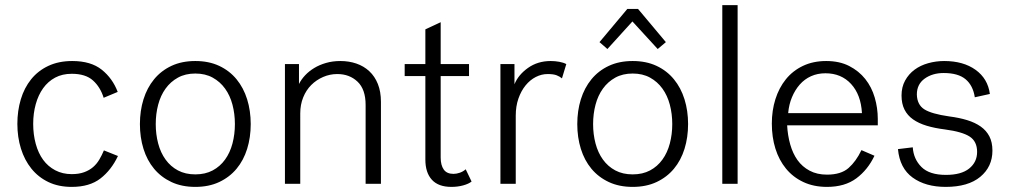

<svg xmlns="http://www.w3.org/2000/svg" viewBox="-20 -720 3951 752"><path d="M48 -235Q48 -286 61.5 -331Q75 -376 102 -409.5Q129 -443 169.5 -462Q210 -481 263 -481Q336 -481 378.5 -447Q421 -413 441 -360L386 -337Q373 -379 344 -405Q315 -431 261 -431Q224 -431 196 -416Q168 -401 149 -374.5Q130 -348 120 -312Q110 -276 110 -235Q110 -193 120 -156.5Q130 -120 149 -94Q168 -68 196.5 -53Q225 -38 261 -38Q289 -38 309.5 -45.5Q330 -53 344.5 -65.5Q359 -78 369 -95Q379 -112 387 -131L442 -109Q416 -54 373.5 -21Q331 12 261 12Q209 12 169.5 -7Q130 -26 103 -59.5Q76 -93 62 -138Q48 -183 48 -235Z M651.5 -462Q692 -481 745 -481Q798 -481 838.5 -462Q879 -443 906.5 -409.5Q934 -376 948 -331Q962 -286 962 -234Q962 -182 948 -137Q934 -92 906.5 -59Q879 -26 838.5 -7Q798 12 745 12Q692 12 651.5 -7Q611 -26 583.5 -59Q556 -92 542 -137Q528 -182 528 -234Q528 -286 542 -331Q556 -376 583.5 -409.5Q611 -443 651.5 -462ZM813 -416Q784 -432 745 -432Q706 -432 677 -416Q648 -400 628.5 -373Q609 -346 599.5 -310Q590 -274 590 -234Q590 -194 599.5 -158Q609 -122 628.5 -95Q648 -68 677 -52.5Q706 -37 745 -37Q784 -37 813 -52.5Q842 -68 861.5 -95Q881 -122 890.5 -158Q900 -194 900 -234Q900 -274 890.5 -310Q881 -346 861.5 -373Q842 -400 813 -416Z M1096 -469H1151V-391Q1160 -409 1175 -425Q1190 -441 1210.5 -453.5Q1231 -466 1257 -473.5Q1283 -481 1313 -481Q1347 -481 1376 -471Q1405 -461 1426.5 -441Q1448 -421 1460 -391Q1472 -361 1472 -321V0H1412V-309Q1412 -370 1380.5 -400Q1349 -430 1301 -430Q1272 -430 1245.5 -418.5Q1219 -407 1199 -387Q1179 -367 1167.5 -338.5Q1156 -310 1156 -276V0H1096Z M1827 -9Q1816 0 1794.5 6Q1773 12 1748 12Q1697 12 1671.5 -16Q1646 -44 1646 -95V-422H1565V-469H1646V-605L1706 -633V-469H1817V-422H1706V-103Q1706 -73 1718 -56Q1730 -39 1756 -39Q1768 -39 1781 -43.5Q1794 -48 1804 -57Z M2181 -413Q2173 -420 2160.5 -425Q2148 -430 2125 -430Q2101 -430 2078.5 -418.5Q2056 -407 2038.5 -385.5Q2021 -364 2010.5 -334Q2000 -304 2000 -267V0H1940V-469H1995V-390Q2010 -427 2048 -454Q2086 -481 2137 -481Q2154 -481 2170.5 -478Q2187 -475 2198 -469Z M2437 -685H2479L2588 -555L2556 -528L2457 -636L2359 -528L2328 -555ZM2364.5 -462Q2405 -481 2458 -481Q2511 -481 2551.5 -462Q2592 -443 2619.5 -409.5Q2647 -376 2661 -331Q2675 -286 2675 -234Q2675 -182 2661 -137Q2647 -92 2619.5 -59Q2592 -26 2551.5 -7Q2511 12 2458 12Q2405 12 2364.5 -7Q2324 -26 2296.5 -59Q2269 -92 2255 -137Q2241 -182 2241 -234Q2241 -286 2255 -331Q2269 -376 2296.5 -409.5Q2324 -443 2364.5 -462ZM2526 -416Q2497 -432 2458 -432Q2419 -432 2390 -416Q2361 -400 2341.5 -373Q2322 -346 2312.5 -310Q2303 -274 2303 -234Q2303 -194 2312.5 -158Q2322 -122 2341.5 -95Q2361 -68 2390 -52.5Q2419 -37 2458 -37Q2497 -37 2526 -52.5Q2555 -68 2574.5 -95Q2594 -122 2603.5 -158Q2613 -194 2613 -234Q2613 -274 2603.5 -310Q2594 -346 2574.5 -373Q2555 -400 2526 -416Z M2809 -700H2869V0H2809Z M3405 -110Q3379 -55 3334 -21.5Q3289 12 3219 12Q3167 12 3126.5 -7Q3086 -26 3058.5 -59.5Q3031 -93 3017 -138Q3003 -183 3003 -236Q3003 -287 3017 -331.5Q3031 -376 3058 -409.5Q3085 -443 3125 -462Q3165 -481 3216 -481Q3268 -481 3306 -461.5Q3344 -442 3369 -410.5Q3394 -379 3406 -338Q3418 -297 3418 -254V-229H3063Q3065 -190 3075 -154.5Q3085 -119 3103.5 -93Q3122 -67 3151 -51.5Q3180 -36 3219 -36Q3274 -36 3303.5 -62Q3333 -88 3354 -132ZM3213 -433Q3182 -433 3156.5 -421.5Q3131 -410 3112.5 -389Q3094 -368 3082 -339.5Q3070 -311 3067 -277H3356Q3352 -349 3313.5 -391Q3275 -433 3213 -433Z M3867 -130Q3867 -67 3819.5 -27.5Q3772 12 3684 12Q3605 12 3554.5 -24.5Q3504 -61 3497 -136L3555 -143Q3558 -97 3589 -66Q3620 -35 3685 -35Q3745 -35 3776 -60Q3807 -85 3807 -125Q3807 -166 3778 -185Q3749 -204 3681 -213Q3641 -218 3609.5 -227.5Q3578 -237 3556 -252.5Q3534 -268 3522.5 -291Q3511 -314 3511 -346Q3511 -379 3525 -404.5Q3539 -430 3562 -447Q3585 -464 3615.5 -472.5Q3646 -481 3678 -481Q3753 -481 3801 -446.5Q3849 -412 3857 -352L3798 -339Q3791 -385 3762 -409.5Q3733 -434 3676 -434Q3632 -434 3601.5 -412Q3571 -390 3571 -350Q3572 -310 3600 -292Q3628 -274 3698 -264Q3737 -259 3768 -249.5Q3799 -240 3821 -224.5Q3843 -209 3855 -186Q3867 -163 3867 -130Z"/></svg>

Font: Post Grotesk Light
Style: Light
Weight: 300
Version: Version 1.0